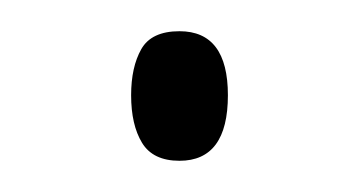

<svg xmlns="http://www.w3.org/2000/svg" viewBox="-20 -399 229 123"><path d="M64 -338Q64 -356 70.5 -367.5Q77 -379 95 -379Q126 -379 126 -338Q126 -296 95 -296Q78 -296 71 -307.5Q64 -319 64 -338Z"/></svg>

Font: Noto Sans Devanagari ExtraCondensed ExtraLight
Style: Regular
Weight: 200
Width: 2
Designer: Jelle Bosma - Monotype Design Team
Foundry: Monotype Imaging Inc.
Version: Version 2.004; ttfautohint (v1.8.4.7-5d5b)